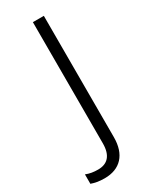

<svg xmlns="http://www.w3.org/2000/svg" viewBox="-253 -630 687 866"><g transform="rotate(-30 90.5 -197.0)"><path d="M17 189C98 189 145 139 145 49V-583H88V48C88 112 59 140 11 140C-12 140 -32 137 -52 129V178C-35 184 -13 189 17 189Z"/></g></svg>

Font: Noto Sans Tamil UI Light
Style: Regular
Weight: 300
Designer: Jelle Bosma - Monotype Design Team
Foundry: Monotype Imaging Inc.
Version: Version 2.004